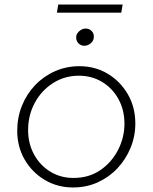

<svg xmlns="http://www.w3.org/2000/svg" viewBox="-20 -814 673 847"><path d="M302 13Q233 13 177 -20.5Q121 -54 88.5 -110.5Q56 -167 56 -237Q56 -296 77 -348Q98 -400 135.5 -439Q173 -478 223 -500Q273 -522 330 -522Q400 -522 455.5 -488.5Q511 -455 544 -398Q577 -341 577 -269Q577 -213 556 -162Q535 -111 498.5 -72Q462 -33 412 -10Q362 13 302 13ZM304 -29Q372 -29 422 -63Q472 -97 500.5 -152Q529 -207 529 -269Q529 -329 502.5 -377Q476 -425 430.5 -452.5Q385 -480 328 -480Q265 -480 214 -447.5Q163 -415 133.5 -360.5Q104 -306 104 -240Q104 -181 130 -133Q156 -85 201.5 -57Q247 -29 304 -29ZM353 -612Q337 -612 326.5 -622.5Q316 -633 316 -649Q316 -659 321.5 -667.5Q327 -676 337 -682Q347 -688 358 -688Q373 -688 383.5 -678Q394 -668 394 -653Q394 -640 387.5 -631Q381 -622 371.5 -617Q362 -612 353 -612ZM231 -758 237 -794H521L515 -758Z"/></svg>

Font: MuseoModerno Thin ExtraLight
Style: Italic
Weight: 250
Italic angle: -9°
Version: Version 1.003